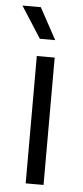

<svg xmlns="http://www.w3.org/2000/svg" viewBox="-52 -730 328 760"><g transform="rotate(5 112.5 -350.0)"><path d="M147 -575 79 -700H6L86 -575ZM80 0H151V-506H80Z"/></g></svg>

Font: Arthouse Owned
Style: Regular
Weight: 400
Designer: Jeremy Tribby
Foundry: Tribby Type
Version: Version 1.000;PS 001.000;hotconv 1.0.88;makeotf.lib2.5.64775